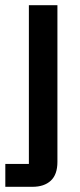

<svg xmlns="http://www.w3.org/2000/svg" viewBox="-38 -520 308 740"><path d="M-17.5 200V111.7H73.3V-500H183.3V104.2Q183.3 152.5 157.9 176.2Q132.5 200 86.7 200Z"/></svg>

Font: Funnel Sans Medium
Style: Regular
Weight: 500
Version: Version 1.000; Beta; Release 5; Build 24; ttfautohint (v1.8.